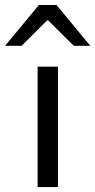

<svg xmlns="http://www.w3.org/2000/svg" viewBox="-70 -755 384 775"><path d="M81.9 0V-486H164V0ZM-49.6 -570 86.8 -734.7H158.3L294.6 -570H227.8L124.5 -672.8H120.5L17.2 -570Z"/></svg>

Font: SourceSans3VF
Style: Regular
Weight: 200
Designer: Paul D. Hunt
Foundry: Adobe
Version: Version 3.052;hotconv 1.1.0;makeotfexe 2.6.0